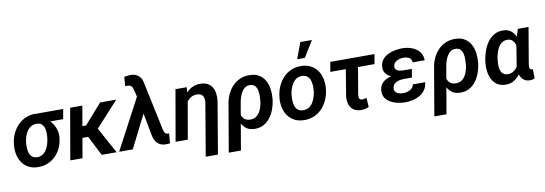

<svg xmlns="http://www.w3.org/2000/svg" viewBox="-67 -1266 5555 1956"><g transform="rotate(-10 2710.0 -288.5)"><path d="M28.3 -255.4 29.8 -265.6Q36.1 -320.3 58.1 -368.7Q80.1 -417 116 -453.9Q151.9 -490.7 199.7 -511Q247.6 -531.2 305.7 -529.3Q319.8 -520 331.3 -506.8Q342.8 -493.7 355.2 -480.7Q367.7 -467.8 385.3 -460Q424.3 -441.4 450.4 -408.2Q476.6 -375 489.3 -334Q502 -293 498.5 -251.5L497.1 -240.2Q491.7 -187.5 470 -141.6Q448.2 -95.7 413.3 -61Q378.4 -26.4 332 -7.3Q285.6 11.7 230.5 10.7Q174.3 9.8 133.8 -12.5Q93.3 -34.7 68.1 -72Q43 -109.4 33.2 -156.5Q23.4 -203.6 28.3 -255.4ZM155.8 -265.6 154.3 -255.4Q151.9 -230 152.8 -201.9Q153.8 -173.8 161.6 -148.9Q169.4 -124 188 -107.9Q206.5 -91.8 239.3 -90.8Q272.9 -89.8 297.1 -105.5Q321.3 -121.1 337.4 -146.5Q353.5 -171.9 362.3 -201.9Q371.1 -231.9 374.5 -259.8L376 -270Q378.4 -293.5 377.7 -320.3Q377 -347.2 369.4 -370.8Q361.8 -394.5 344.2 -410.2Q326.7 -425.8 295.9 -426.8Q262.7 -427.7 237.8 -413.8Q212.9 -399.9 196 -376.2Q179.2 -352.5 169.2 -323.5Q159.2 -294.4 155.8 -265.6ZM585.9 -528.3 567.9 -426.3H294.9L313 -528.3Z M784.2 -528.3 692.9 0H566.4L658.2 -528.3ZM1134.8 -528.3 839.4 -204.1H703.1L707.5 -322.3H786.6L967.8 -528.3ZM891.6 0 773.4 -231 884.3 -294.9 1045.9 0Z M1388.7 -349.1 1212.9 0H1071.8L1358.4 -541L1448.2 -538.1ZM1322.3 -750Q1344.2 -750 1362.8 -744.6Q1381.3 -739.3 1396.2 -728.5Q1411.1 -717.8 1422.1 -702.1Q1433.1 -686.5 1439 -665.5L1549.3 -145.5Q1551.8 -134.3 1555.9 -123.5Q1560.1 -112.8 1567.1 -105.2Q1574.2 -97.7 1587.4 -96.7Q1591.8 -96.2 1596.4 -96.2Q1601.1 -96.2 1605.5 -96.7L1597.2 4.9Q1585.9 6.8 1574.7 7.6Q1563.5 8.3 1552.2 7.8Q1518.1 7.3 1493.7 -5.6Q1469.2 -18.6 1453.4 -42Q1437.5 -65.4 1429.7 -98.1L1358.4 -479L1328.1 -603Q1324.2 -616.2 1318.1 -626Q1312 -635.7 1302.2 -641.1Q1292.5 -646.5 1277.8 -647.5Q1270.5 -647.9 1263.4 -647.5Q1256.3 -647 1249 -647L1255.4 -742.2Q1271.5 -746.1 1288.6 -748.3Q1305.7 -750.5 1322.3 -750Z M1853 -408.2 1782.2 0H1655.8L1747.6 -528.3H1864.3ZM1807.6 -281.7 1778.3 -280.3Q1783.7 -327.1 1800 -373.5Q1816.4 -419.9 1845 -457.5Q1873.5 -495.1 1914.3 -517.3Q1955.1 -539.6 2008.8 -538.6Q2053.2 -537.6 2082.3 -521Q2111.3 -504.4 2127.4 -476.8Q2143.6 -449.2 2148.7 -413.6Q2153.8 -377.9 2149.4 -337.9L2058.1 203.1H1931.6L2023.4 -338.4Q2025.9 -358.4 2024.2 -375.7Q2022.5 -393.1 2015.4 -406.5Q2008.3 -419.9 1994.4 -428Q1980.5 -436 1958 -437Q1923.8 -438.5 1897.9 -425.5Q1872.1 -412.6 1853.8 -390.1Q1835.4 -367.7 1824.2 -339.4Q1813 -311 1807.6 -281.7Z M2169.9 203.1 2252.9 -282.2Q2260.3 -334.5 2281.5 -381.3Q2302.7 -428.2 2336.4 -464.1Q2370.1 -500 2415.8 -519.8Q2461.4 -539.6 2518.1 -538.1Q2576.2 -537.1 2614.5 -512.5Q2652.8 -487.8 2674.6 -447.8Q2696.3 -407.7 2702.9 -358.9Q2709.5 -310.1 2704.6 -260.3L2703.6 -249.5Q2697.8 -202.1 2680.9 -155.3Q2664.1 -108.4 2635.7 -70.6Q2607.4 -32.7 2566.4 -10.5Q2525.4 11.7 2470.2 10.3Q2419.9 8.8 2387.9 -14.6Q2356 -38.1 2338.4 -75.4Q2320.8 -112.8 2313.5 -156.2Q2306.2 -199.7 2305.2 -241.2Q2312 -236.3 2319.1 -231.9Q2326.2 -227.5 2333.3 -223.6Q2340.3 -219.7 2347.7 -215.8Q2348.1 -183.6 2356.7 -155.5Q2365.2 -127.4 2385.7 -109.9Q2406.2 -92.3 2443.4 -90.8Q2476.6 -90.3 2500.2 -104.2Q2523.9 -118.2 2539.8 -141.8Q2555.7 -165.5 2564.5 -193.8Q2573.2 -222.2 2577.1 -250L2578.1 -260.3Q2580.6 -282.7 2581.1 -312.5Q2581.5 -342.3 2575.7 -370.4Q2569.8 -398.4 2553 -417.2Q2536.1 -436 2503.9 -437.5Q2472.2 -438.5 2450 -422.6Q2427.7 -406.7 2413.1 -381.1Q2398.4 -355.5 2389.9 -326.7Q2381.3 -297.9 2377.4 -272.9L2295.9 203.1Z M2775.4 -255.9 2776.9 -266.1Q2782.7 -321.8 2804 -371.3Q2825.2 -420.9 2860.1 -459Q2895 -497.1 2943.1 -518.3Q2991.2 -539.6 3050.3 -538.1Q3106.9 -537.1 3148.2 -514.9Q3189.5 -492.7 3215.6 -455.3Q3241.7 -418 3252.2 -370.4Q3262.7 -322.8 3257.8 -270L3256.8 -259.3Q3250.5 -204.1 3229 -155Q3207.5 -106 3172.4 -68.4Q3137.2 -30.8 3089.4 -9.8Q3041.5 11.2 2982.9 9.8Q2926.8 8.8 2885.5 -13.2Q2844.2 -35.2 2818.1 -72Q2792 -108.9 2781.5 -156.2Q2771 -203.6 2775.4 -255.9ZM2902.3 -266.1 2901.4 -255.4Q2899.4 -230.5 2900.6 -202.1Q2901.9 -173.8 2910.6 -148.9Q2919.4 -124 2938.5 -108.2Q2957.5 -92.3 2989.7 -91.3Q3024.4 -90.3 3049.6 -105.2Q3074.7 -120.1 3091.3 -145.3Q3107.9 -170.4 3117.7 -200.7Q3127.4 -231 3130.9 -259.8L3131.8 -270Q3134.3 -294.9 3132.8 -323.7Q3131.3 -352.5 3122.6 -377.7Q3113.8 -402.8 3094.7 -419.2Q3075.7 -435.5 3043 -436.5Q3008.3 -438 2983.2 -422.4Q2958 -406.7 2941.4 -381.3Q2924.8 -356 2915.3 -325.4Q2905.8 -294.9 2902.3 -266.1ZM3021.5 -613.3 3083.5 -780.3H3203.6L3101.1 -613.3Z M3806.6 -528.3 3789.1 -427.7H3331.5L3349.6 -528.3ZM3508.8 -528.3H3635.3L3571.3 -151.4Q3569.8 -137.7 3570.8 -125Q3571.8 -112.3 3578.6 -103.8Q3585.4 -95.2 3602.1 -94.7Q3614.3 -94.2 3625.5 -97.2Q3636.7 -100.1 3648.4 -103.5L3654.8 -7.3Q3634.8 2 3614 5.9Q3593.3 9.8 3570.8 9.3Q3522.5 7.8 3493.7 -14.4Q3464.8 -36.6 3453.6 -73.2Q3442.4 -109.9 3446.8 -154.8Z M4029.3 -287.6 4150.9 -287.1 4140.1 -226.6H4057.1Q4031.7 -226.6 4005.9 -220.5Q3980 -214.4 3960.9 -198.5Q3941.9 -182.6 3938 -152.8Q3935.1 -134.8 3942.4 -121.8Q3949.7 -108.9 3962.9 -101.1Q3976.1 -93.3 3991.9 -89.4Q4007.8 -85.4 4022.9 -85.4Q4046.9 -85 4071.3 -91.8Q4095.7 -98.6 4113.8 -114.5Q4131.8 -130.4 4137.7 -156.2L4264.6 -156.7Q4260.7 -110.8 4238.5 -78.9Q4216.3 -46.9 4181.4 -26.9Q4146.5 -6.8 4105.7 2Q4064.9 10.7 4024.4 10.3Q3989.3 9.3 3951.2 1Q3913.1 -7.3 3880.4 -25.4Q3847.7 -43.5 3827.9 -73Q3808.1 -102.5 3809.6 -145.5Q3811.5 -188.5 3832.5 -216.1Q3853.5 -243.7 3886.2 -259.3Q3918.9 -274.9 3956.5 -281.2Q3994.1 -287.6 4029.3 -287.6ZM4144.5 -252 4038.6 -252.4Q4010.7 -253.4 3979.5 -260.5Q3948.2 -267.6 3920.9 -282.5Q3893.6 -297.4 3876.7 -321.3Q3859.9 -345.2 3860.8 -379.9Q3861.8 -426.3 3885 -456.8Q3908.2 -487.3 3944.3 -505.4Q3980.5 -523.4 4022 -530.8Q4063.5 -538.1 4101.1 -537.6Q4138.2 -536.6 4173.1 -526.9Q4208 -517.1 4236.6 -497.6Q4265.1 -478 4282 -448.2Q4298.8 -418.5 4298.8 -377.4L4174.3 -377.9Q4174.3 -400.9 4162.4 -414.8Q4150.4 -428.7 4131.1 -434.8Q4111.8 -440.9 4090.8 -440.9Q4069.3 -440.9 4045.7 -434.3Q4022 -427.7 4004.4 -412.6Q3986.8 -397.5 3983.4 -372.6Q3980.5 -355.5 3986.6 -344.2Q3992.7 -333 4004.2 -326.7Q4015.6 -320.3 4030 -317.4Q4044.4 -314.5 4058.1 -314L4155.3 -313.5Z M4296.4 203.1 4379.4 -282.2Q4386.7 -334.5 4408 -381.3Q4429.2 -428.2 4462.9 -464.1Q4496.6 -500 4542.2 -519.8Q4587.9 -539.6 4644.5 -538.1Q4702.6 -537.1 4741 -512.5Q4779.3 -487.8 4801 -447.8Q4822.8 -407.7 4829.3 -358.9Q4835.9 -310.1 4831.1 -260.3L4830.1 -249.5Q4824.2 -202.1 4807.4 -155.3Q4790.5 -108.4 4762.2 -70.6Q4733.9 -32.7 4692.9 -10.5Q4651.9 11.7 4596.7 10.3Q4546.4 8.8 4514.4 -14.6Q4482.4 -38.1 4464.8 -75.4Q4447.3 -112.8 4439.9 -156.2Q4432.6 -199.7 4431.6 -241.2Q4438.5 -236.3 4445.6 -231.9Q4452.6 -227.5 4459.7 -223.6Q4466.8 -219.7 4474.1 -215.8Q4474.6 -183.6 4483.2 -155.5Q4491.7 -127.4 4512.2 -109.9Q4532.7 -92.3 4569.8 -90.8Q4603 -90.3 4626.7 -104.2Q4650.4 -118.2 4666.3 -141.8Q4682.1 -165.5 4690.9 -193.8Q4699.7 -222.2 4703.6 -250L4704.6 -260.3Q4707 -282.7 4707.5 -312.5Q4708 -342.3 4702.1 -370.4Q4696.3 -398.4 4679.4 -417.2Q4662.6 -436 4630.4 -437.5Q4598.6 -438.5 4576.4 -422.6Q4554.2 -406.7 4539.6 -381.1Q4524.9 -355.5 4516.4 -326.7Q4507.8 -297.9 4503.9 -272.9L4422.4 203.1Z M4903.8 -245.1 4904.8 -255.9Q4911.1 -304.2 4927.2 -354.7Q4943.4 -405.3 4971.9 -447.5Q5000.5 -489.7 5043 -514.9Q5085.4 -540 5143.1 -538.1Q5182.1 -536.6 5209.2 -519Q5236.3 -501.5 5253.4 -472.9Q5270.5 -444.3 5279.3 -409.7Q5288.1 -375 5290.8 -339.4Q5293.5 -303.7 5291.5 -272.9L5289.1 -246.6Q5281.7 -204.6 5265.1 -158.9Q5248.5 -113.3 5221.7 -74.2Q5194.8 -35.2 5157 -11.7Q5119.1 11.7 5068.4 10.7Q5016.1 9.3 4981.9 -13.9Q4947.8 -37.1 4929.2 -74.5Q4910.6 -111.8 4904.8 -156.5Q4898.9 -201.2 4903.8 -245.1ZM5032.2 -255.9 5031.2 -245.6Q5028.3 -222.2 5028.6 -196Q5028.8 -169.9 5035.9 -146.2Q5043 -122.6 5059.6 -107.4Q5076.2 -92.3 5106.9 -90.8Q5137.7 -89.8 5161.4 -102.8Q5185.1 -115.7 5202.9 -137.9Q5220.7 -160.2 5231.9 -187Q5243.2 -213.9 5248.5 -240.2L5253.4 -275.4Q5254.9 -298.3 5252.7 -325.7Q5250.5 -353 5241.5 -377.9Q5232.4 -402.8 5214.6 -419.4Q5196.8 -436 5167.5 -436.5Q5132.3 -438 5107.9 -420.9Q5083.5 -403.8 5067.9 -375.7Q5052.2 -347.7 5043.7 -315.7Q5035.2 -283.7 5032.2 -255.9ZM5289.6 -528.3H5399.9L5337.9 -162.1Q5336.9 -155.3 5335.7 -144.5Q5334.5 -133.8 5335.2 -123.3Q5335.9 -112.8 5340.6 -105.2Q5345.2 -97.7 5356.4 -96.7Q5359.4 -96.2 5362.3 -96.9Q5365.2 -97.7 5368.2 -98.1L5371.1 -2.4Q5357.9 4.4 5344.2 7.1Q5330.6 9.8 5315.4 9.3Q5285.6 8.3 5264.6 -4.9Q5243.7 -18.1 5231.2 -39.6Q5218.8 -61 5213.4 -87.2Q5208 -113.3 5209 -140.1L5254.9 -422.4Z"/></g></svg>

Font: Roboto SemiBold
Style: Italic
Weight: 600
Designer: Christian Robertson
Foundry: Google
Version: Version 3.009; 2024